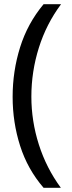

<svg xmlns="http://www.w3.org/2000/svg" viewBox="-20 -734 340 912"><path d="M40 -274Q40 -396 75.5 -509.5Q111 -623 187 -714H270Q200 -620 164.5 -507Q129 -394 129 -275Q129 -159 164.5 -47.5Q200 64 269 158H187Q111 70 75.5 -41.5Q40 -153 40 -274Z"/></svg>

Font: Noto Sans Nabataean
Style: Regular
Weight: 400
Designer: Monotype Design Team
Foundry: Monotype Imaging Inc.
Version: Version 2.001; ttfautohint (v1.8.4.7-5d5b)